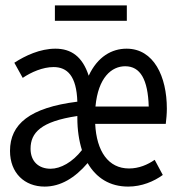

<svg xmlns="http://www.w3.org/2000/svg" viewBox="-20 -678 640 710"><path d="M145 12C204 12 257 -20 304 -75C336 -20 386 12 454 12C504 12 549 -7 582 -31L552 -87C526 -69 494 -55 457 -55C381 -55 337 -118 332 -220H593C595 -237 597 -257 597 -276C597 -395 549 -498 448 -498C394 -498 341 -469 308 -398C285 -469 243 -498 185 -498C128 -498 73 -472 33 -446L64 -390C95 -411 138 -430 178 -430C229 -430 263 -397 266 -302C90 -280 17 -219 17 -120C17 -38 71 12 145 12ZM167 -54C123 -54 93 -81 93 -128C93 -187 131 -229 266 -249V-242C266 -198 272 -158 283 -123C248 -78 204 -54 167 -54ZM443 -433C499 -433 527 -384 530 -284H333C343 -392 393 -433 443 -433ZM183 -601H449V-658H183Z"/></svg>

Font: Hasklig
Style: Regular
Weight: 400
Monospace: yes
Designer: Paul D. Hunt, Teo Tuominen
Foundry: Adobe Systems Incorporated
Version: Version 2.030;PS 1.0;hotconv 16.6.51;makeotf.lib2.5.65220